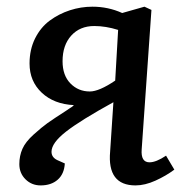

<svg xmlns="http://www.w3.org/2000/svg" viewBox="-20 -543 555 577"><path d="M320.8 -235.8Q222.2 -181.6 178.5 -147.5Q134.8 -113.3 134.8 -86.9Q134.8 -70.3 151.9 -62L174.8 -51.8Q172.9 -20 153.3 -2.9Q133.8 14.2 102.1 14.2Q75.2 14.2 56.6 -4.2Q38.1 -22.5 38.1 -49.8Q38.1 -74.7 47.4 -95.7Q56.6 -116.7 81.3 -138.9Q106 -161.1 122.8 -173.1Q139.6 -185.1 181.2 -211.9Q184.6 -214.4 186.5 -215.6Q188.5 -216.8 191.4 -218.8Q194.3 -220.7 196.8 -222.2L202.1 -227.1Q142.1 -230 105.5 -264.4Q68.8 -298.8 68.8 -352.1Q68.8 -394 85.4 -427.5Q102.1 -460.9 129.6 -481.2Q157.2 -501.5 190.2 -512.2Q223.1 -522.9 257.8 -522.9Q305.2 -522.9 347.2 -503.9L414.1 -522.9L435.1 -513.2L405.8 -94.2Q402.8 -55.2 429.2 -55.2Q449.2 -55.2 479 -75.2L503.9 -33.2Q479 -14.6 447.3 -0.2Q415.5 14.2 387.2 14.2Q301.8 14.2 311 -87.9ZM335 -453.1Q297.9 -464.8 263.2 -464.8Q220.2 -464.8 194.1 -436Q168 -407.2 168 -358.9Q168 -316.4 191.7 -292.2Q215.3 -268.1 250 -268.1Q277.8 -268.1 326.2 -300.8Z"/></svg>

Font: Literata Book Medium
Style: Italic
Weight: 500
Italic angle: -3°
Designer: Latin by Veronika Burian and Jose Scaglione. Greek by Irene Vlachou. Cyrillic by Vera Evstafieva
Foundry: TypeTogether
Version: Version 1.003;PS 001.003;hotconv 1.0.88;makeotf.lib2.5.64775